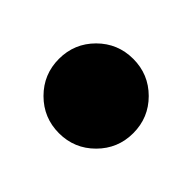

<svg xmlns="http://www.w3.org/2000/svg" viewBox="-68 -435 415 415"><g transform="rotate(45 140.0 -227.5)"><path d="M220.3 -307.7Q253.5 -274.5 253.5 -227.3Q253.5 -180.1 220.3 -146.9Q187.1 -113.6 139.9 -113.6Q92.7 -113.6 59.4 -146.9Q26.2 -180.1 26.2 -227.3Q26.2 -274.5 59.4 -307.7Q92.7 -340.9 139.9 -340.9Q187.1 -340.9 220.3 -307.7Z"/></g></svg>

Font: FoglihtenBPS01
Style: Regular
Weight: 500
Version: Version 0.75